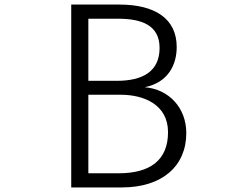

<svg xmlns="http://www.w3.org/2000/svg" viewBox="-20 -791 1040 841"><path d="M514 30C691 30 796 -64 796 -208C796 -319 720 -400 614 -409C718 -430 754 -509 754 -585C754 -710 658 -771 503 -771H292V30ZM367 -437V-709H497C600 -709 679 -681 679 -581C679 -478 605 -437 492 -437ZM367 -32V-376H509C610 -376 716 -333 716 -212C716 -89 637 -32 500 -32Z"/></svg>

Font: LINE Seed JP_OTF Regular
Style: Regular
Weight: 400
Designer: LY Corporation & Fontrix & Fontworks
Version: Version 1.002